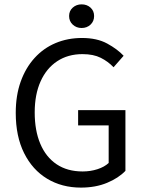

<svg xmlns="http://www.w3.org/2000/svg" viewBox="-20 -841 657 873"><path d="M348 12Q261.4 12 194.5 -28.3Q127.6 -68.6 89.6 -144.8Q51.6 -221 51.6 -327.6Q51.6 -407.1 74.1 -469.9Q96.6 -532.8 137.2 -577.4Q177.8 -622.1 232.8 -645.2Q287.8 -668.3 352.8 -668.3Q421 -668.3 467.4 -643Q513.8 -617.7 542.1 -587.4L496.3 -535.2Q471.7 -561.3 438.2 -578.1Q404.8 -594.9 355 -594.9Q288.9 -594.9 240 -562.6Q191.1 -530.3 164.5 -470.9Q137.8 -411.5 137.8 -329.8Q137.8 -247.3 163.3 -187.1Q188.7 -126.9 237.3 -94.2Q285.9 -61.4 355.9 -61.4Q391.4 -61.4 423.2 -71.7Q455 -82 474.1 -100V-270.9H335.2V-340.1H550.3V-64.2Q518.8 -31.2 466.6 -9.6Q414.5 12 348 12ZM351 -713.7Q327.4 -713.7 310.8 -729Q294.2 -744.4 294.2 -768.1Q294.2 -791.6 310.8 -806.4Q327.4 -821.2 351 -821.2Q375.3 -821.2 391.6 -806.4Q407.9 -791.6 407.9 -768.1Q407.9 -744.4 391.6 -729Q375.3 -713.7 351 -713.7Z"/></svg>

Font: Source Sans Variable
Style: Regular
Weight: 200
Designer: Paul D. Hunt
Foundry: Adobe Systems Incorporated
Version: Version 3.006;hotconv 1.0.111;makeotfexe 2.5.65597